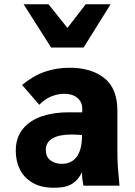

<svg xmlns="http://www.w3.org/2000/svg" viewBox="-20 -877 640 907"><path d="M54.5 -164.5Q54.5 -227 87.8 -267.8Q121 -308.5 177.2 -327.5Q233.5 -346.5 304.5 -346.5H368.5V-364Q368.5 -395.5 345.2 -414.8Q322 -434 283.5 -434Q254.5 -434 223.2 -421.8Q192 -409.5 165.5 -382L84.5 -475.5Q135.5 -518.5 191 -537.8Q246.5 -557 309 -557Q411 -557 472.8 -508.2Q534.5 -459.5 534.5 -354V-161Q534.5 -121 537 -85.5Q539.5 -50 544.5 0H374Q370.5 -18 369 -31.8Q367.5 -45.5 367.5 -64Q351 -28 321.2 -9Q291.5 10 235.5 10Q174 10 133.5 -13.8Q93 -37.5 73.8 -77Q54.5 -116.5 54.5 -164.5ZM367.5 -239Q342.5 -241.5 317 -241.5Q259 -241.5 227.8 -223Q196.5 -204.5 196.5 -169.5Q196.5 -135.5 218.5 -119.2Q240.5 -103 272.5 -103Q317.5 -103 342.5 -136.5Q367.5 -170 367.5 -239ZM91.5 -857H209L298.5 -745L385 -857H502.5L375 -652.5H221.5Z"/></svg>

Font: JuliaMono Black
Style: Regular
Weight: 900
Monospace: yes
Designer: cormullion
Foundry: corm
Version: Version 0.054; ttfautohint (v1.8.4)